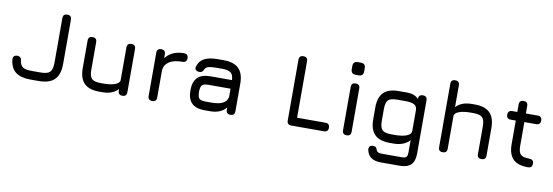

<svg xmlns="http://www.w3.org/2000/svg" viewBox="-63 -1181 5333 1850"><g transform="rotate(10 2603.5 -256.5)"><path d="M236 0Q142.5 0 92.8 -38.8Q43 -77.5 34 -160Q32 -181 43 -192.5Q54 -204 75 -204Q113.5 -204 118 -162Q124 -116.5 150.5 -100.2Q177 -84 236 -84H319Q365.5 -84 391.8 -94.5Q418 -105 428.5 -131Q439 -157 439 -204V-636Q439 -678 481 -678Q523 -678 523 -636V-204Q523 -98.5 473.5 -49.2Q424 0 319 0Z M1138 -507Q1180 -507 1180 -465V-42Q1180 0 1138 0Q1096 0 1096 -42V-58.5Q1043 0 940 0H912Q812 0 764 -48Q716 -96 716 -196V-465Q716 -507 758 -507Q800 -507 800 -465V-196Q800 -130.5 823.8 -107.2Q847.5 -84 912 -84H940Q1000 -84 1044.5 -97.8Q1089 -111.5 1096 -141V-465Q1096 -507 1138 -507Z M1430 0Q1388 0 1388 -42V-465Q1388 -507 1430 -507Q1472 -507 1472 -465V-426Q1501.5 -466 1547.2 -486.5Q1593 -507 1652 -507Q1694 -507 1694 -465Q1694 -423 1652 -423Q1565.5 -423 1520 -391Q1474.5 -359 1472 -306.5V-42Q1472 0 1430 0Z M1941 0Q1857 0 1816 -41Q1775 -82 1775 -166Q1775 -250 1815.8 -291Q1856.5 -332 1941 -332H2152.5Q2149.5 -384.5 2125 -403.8Q2100.5 -423 2041 -423H1983Q1933 -423 1908.5 -416.2Q1884 -409.5 1874 -392Q1865 -371 1855.5 -363Q1846 -355 1827 -355Q1806 -355 1794 -366.8Q1782 -378.5 1787 -398Q1802 -454.5 1849.8 -480.8Q1897.5 -507 1983 -507H2041Q2141 -507 2189 -459Q2237 -411 2237 -311V-42Q2237 0 2195 0Q2153 0 2153 -42V-64.5Q2099.5 0 1997 0ZM1941 -84H1997Q2034 -84 2066.5 -90.8Q2099 -97.5 2122.2 -115.5Q2145.5 -133.5 2153 -167V-248H1941Q1891.5 -248 1875.2 -231.5Q1859 -215 1859 -166Q1859 -116.5 1875.2 -100.2Q1891.5 -84 1941 -84Z M2791 0Q2749 0 2749 -42V-636Q2749 -678 2791 -678Q2833 -678 2833 -636V-84H3110Q3152 -84 3152 -42Q3152 0 3110 0Z M3332 0Q3290 0 3290 -42V-465Q3290 -507 3332 -507Q3374 -507 3374 -465V-42Q3374 0 3332 0ZM3318.2 -589Q3270.4 -589 3270.4 -636.8V-666.7Q3270.4 -713.3 3318.2 -713.3H3346.9Q3392.3 -713.3 3392.3 -666.7V-636.8Q3392.3 -589 3346.9 -589Z M3702 200Q3641.5 200 3606.8 175.5Q3572 151 3562 101Q3558.5 80 3569.5 68Q3580.5 56 3603 56Q3622 56 3630.8 66.2Q3639.5 76.5 3646 97Q3652 108 3664.8 112Q3677.5 116 3702 116H3888Q3925.5 116 3936.8 104.2Q3948 92.5 3948 56V-60.5Q3921 -31 3881.2 -15.5Q3841.5 0 3792 0H3754Q3654.5 0 3606.2 -48Q3558 -96 3558 -195V-311Q3558 -411.5 3605.8 -459.2Q3653.5 -507 3754 -507H3836Q3871.5 -507 3899.8 -496.5Q3928 -486 3948 -464.5V-465Q3948 -507 3990 -507Q4032 -507 4032 -465V56Q4032 129.5 3996.8 164.8Q3961.5 200 3888 200ZM3754 -84H3792Q3858 -84 3903 -100.5Q3948 -117 3948 -153V-353Q3948 -393.5 3918.8 -408.2Q3889.5 -423 3836 -423H3754Q3689.5 -423 3665.8 -400Q3642 -377 3642 -311V-195Q3642 -131.5 3665.5 -107.8Q3689 -84 3754 -84Z M4272 0Q4230 0 4230 -42V-662Q4230 -704 4272 -704Q4314 -704 4314 -662V-448.5Q4367 -507 4470 -507H4498Q4598 -507 4646 -459Q4694 -411 4694 -311V-42Q4694 0 4652 0Q4610 0 4610 -42V-311Q4610 -376.5 4586.2 -399.8Q4562.5 -423 4498 -423H4470Q4410 -423 4365.5 -409.2Q4321 -395.5 4314 -366V-42Q4314 0 4272 0Z M5106 0Q5007 0 4960 -47Q4913 -94 4913 -192V-423H4864Q4822 -423 4822 -465Q4822 -507 4864 -507H4913V-580Q4913 -622 4955 -622Q4997 -622 4997 -580V-507H5112Q5154 -507 5154 -465Q5154 -423 5112 -423H4997V-192Q4997 -128.5 5020 -106.2Q5043 -84 5106 -84Q5125.5 -84 5136.8 -74Q5148 -64 5148 -42Q5148 0 5106 0Z"/></g></svg>

Font: Jura Light
Style: Bold
Weight: 700
Version: Version 5.104